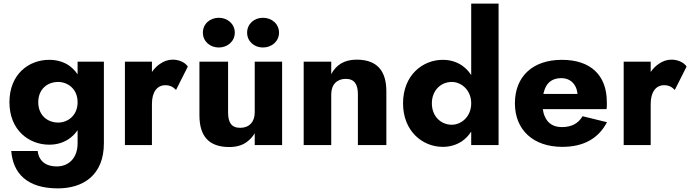

<svg xmlns="http://www.w3.org/2000/svg" viewBox="-20 -800 3812 1059"><path d="M42 33C52 155 128 239 299 239C439 239 553 166 553 -10V-460H408V-390C393 -412 375 -430 354 -443C324 -461 290 -470 251 -470C140 -470 32 -392 32 -236C32 -82 140 -2 251 -2C290 -2 324 -11 354 -30C375 -43 393 -60 408 -82V-10C408 74 357 118 293 118C234 118 194 89 188 33ZM191 -236C191 -308 241 -348 301 -348C352 -348 408 -311 408 -236C408 -162 353 -124 301 -124C241 -124 191 -165 191 -236Z M818 -460H669V0H818V-227C818 -293 847 -330 892 -330C919 -330 935 -320 951 -304L1016 -433C1000 -457 966 -471 933 -471C908 -471 883 -463 860 -446C844 -435 830 -420 818 -403Z M1343 -620C1343 -572 1382 -538 1430 -538C1479 -538 1519 -572 1519 -620C1519 -668 1479 -702 1430 -702C1382 -702 1343 -668 1343 -620ZM1099 -620C1099 -572 1138 -538 1187 -538C1235 -538 1275 -572 1275 -620C1275 -668 1235 -702 1187 -702C1138 -702 1099 -668 1099 -620ZM1385 0H1536V-460H1385V-180C1385 -127 1354 -95 1305 -95C1256 -95 1238 -125 1238 -180V-460H1080V-164C1080 -51 1130 11 1245 11C1283 11 1315 2 1340 -16C1358 -29 1373 -45 1385 -65Z M1954 -280V0H2111V-296C2111 -407 2062 -471 1947 -471C1879 -471 1834 -442 1807 -391V-460H1655V0H1807V-280C1807 -334 1839 -365 1887 -365C1935 -365 1954 -335 1954 -280Z M2579 -780V-386C2564 -409 2546 -427 2525 -441C2495 -460 2461 -470 2422 -470C2311 -470 2203 -385 2203 -230C2203 -76 2311 10 2422 10C2461 10 2495 0 2525 -19C2546 -33 2564 -51 2579 -74V0H2730V-780ZM2362 -230C2362 -302 2412 -348 2472 -348C2524 -348 2579 -304 2579 -230C2579 -156 2524 -112 2472 -112C2412 -112 2362 -158 2362 -230Z M3081 10C3198 10 3280 -35 3328 -126L3193 -159C3170 -119 3132 -99 3079 -99C3032 -99 3000 -120 2984 -160C2979 -171 2976 -184 2974 -198H3325C3328 -207 3327 -222 3327 -237C3327 -385 3238 -470 3079 -470C2918 -470 2820 -378 2820 -230C2820 -84 2921 10 3081 10ZM2977 -282C2979 -291 2982 -300 2985 -309C3000 -349 3031 -369 3076 -369C3112 -369 3139 -352 3154 -323C3160 -311 3164 -297 3165 -282Z M3569 -460H3420V0H3569V-227C3569 -293 3598 -330 3643 -330C3670 -330 3686 -320 3702 -304L3767 -433C3751 -457 3717 -471 3684 -471C3659 -471 3634 -463 3611 -446C3595 -435 3581 -420 3569 -403Z"/></svg>

Font: Jost
Style: Bold
Weight: 700
Version: Version 3.710